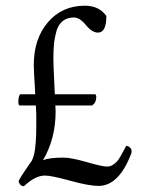

<svg xmlns="http://www.w3.org/2000/svg" viewBox="-20 -640 502 669"><path d="M49.8 -311.5Q49.8 -311.5 310.5 -311.5Q315.4 -311.5 315.4 -301.8Q315.4 -282.2 300.8 -272.5Q300.8 -272.5 48.8 -272.5Q43.9 -272.5 43.9 -285.2Q43.9 -302.7 49.8 -311.5ZM275.4 -620.1Q326.2 -620.1 350.6 -584Q350.6 -526.4 321.3 -526.4Q300.8 -526.4 279.3 -552.7Q257.8 -579.1 237.3 -579.1Q213.9 -579.1 198.2 -566.4Q182.6 -553.7 176.3 -530.3Q169.9 -506.8 168 -485.4Q166 -463.9 166 -433.6Q166 -414.1 169.9 -335Q173.8 -255.9 173.8 -252Q173.8 -156.2 129.9 -82Q152.3 -90.8 200.2 -90.8Q228.5 -90.8 282.2 -75.2Q335.9 -59.6 353.5 -59.6Q366.2 -59.6 377.4 -68.4Q388.7 -77.1 394.5 -86.4Q400.4 -95.7 409.2 -112.3Q418 -128.9 419.9 -131.8Q425.8 -131.8 432.1 -126.5Q438.5 -121.1 438.5 -114.3Q438.5 -107.4 437.5 -105.5Q394.5 7.8 323.2 7.8Q290 7.8 224.6 -10.3Q159.2 -28.3 136.7 -28.3Q102.5 -28.3 63.5 8.8Q54.7 8.8 49.8 2.4Q44.9 -3.9 44.9 -9.8Q53.7 -26.4 69.3 -48.8Q85 -71.3 90.8 -80.1Q94.7 -87.9 97.7 -98.1Q100.6 -108.4 102.1 -121.1Q103.5 -133.8 104.5 -144.5Q105.5 -155.3 106 -171.4Q106.4 -187.5 106.4 -195.8Q106.4 -204.1 106.4 -221.2Q106.4 -238.3 106.4 -243.2Q106.4 -252 102.1 -324.2Q97.7 -396.5 97.7 -413.1Q97.7 -504.9 147 -562.5Q196.3 -620.1 275.4 -620.1Z"/></svg>

Font: Crimson Text
Style: Regular
Weight: 400
Version: Version 0.13